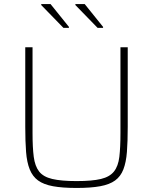

<svg xmlns="http://www.w3.org/2000/svg" viewBox="-20 -922 757 950"><path d="M359 8Q289 8 242.5 -0.5Q196 -9 168.5 -29Q141 -49 127 -84Q113 -119 109 -170.5Q105 -222 105 -294V-688H141V-264Q141 -192 147 -146Q153 -100 173.5 -73.5Q194 -47 238.5 -36.5Q283 -26 359 -26Q436 -26 479.5 -36.5Q523 -47 544 -73.5Q565 -100 570.5 -146Q576 -192 576 -264V-688H612V-294Q612 -222 608 -170.5Q604 -119 590.5 -84Q577 -49 549.5 -29Q522 -9 475.5 -0.5Q429 8 359 8ZM490 -784H463L353 -897V-902H399L490 -789ZM321 -784H294L184 -897V-902H230L321 -789Z"/></svg>

Font: Saira Thin
Style: Regular
Weight: 100
Designer: Hector Gatti with collaboration of the Omnibus-Type team
Foundry: Omnibus-Type
Version: Version 1.101